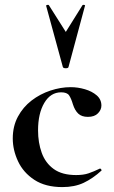

<svg xmlns="http://www.w3.org/2000/svg" viewBox="-20 -750 465 782"><path d="M234 12Q165 12 120 -17.5Q75 -47 53.5 -93Q32 -139 32 -186Q32 -236 53 -275Q74 -314 108.5 -340.5Q143 -367 185 -381Q227 -395 268 -395Q297 -395 326 -386.5Q355 -378 374 -361.5Q393 -345 393 -320Q393 -303 379 -288.5Q365 -274 338 -274Q313 -274 299 -287Q285 -300 277 -325Q270 -349 261.5 -361.5Q253 -374 229 -374Q186 -374 160.5 -331Q135 -288 135 -219Q135 -169 150 -127.5Q165 -86 199 -61.5Q233 -37 290 -37Q320 -37 340.5 -44Q361 -51 386 -63Q388 -65 391.5 -61Q395 -57 393 -55Q358 -23 321 -5.5Q284 12 234 12ZM168 -726Q167 -729 172.5 -730Q178 -731 179 -729L248 -620L316 -729Q318 -731 323 -730Q328 -729 326 -726L259 -477Q258 -472 248 -472Q238 -472 236 -477Z"/></svg>

Font: Cormorant
Style: Bold
Weight: 700
Designer: Christian Thalmann (Catharsis Fonts)
Foundry: Catharsis Fonts
Version: Version 4.000